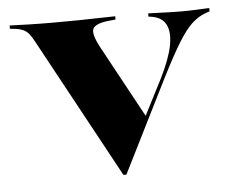

<svg xmlns="http://www.w3.org/2000/svg" viewBox="-39 -464 631 520"><g transform="rotate(-5 276.0 -204.0)"><path d="M276.6 10.5 71 -367.7Q62.9 -383.1 56.5 -391.1Q50 -399.2 41.1 -403.2Q32.3 -407.3 19.4 -408.9L4.8 -410.5V-419.4Q27.4 -418.5 56.9 -417.7Q86.3 -416.9 116.9 -416.9H123.4H127.4Q161.3 -416.9 192.7 -417.3Q224.2 -417.7 250 -418.5Q275.8 -419.4 291.9 -419.4V-410.5L275.8 -408.9Q239.5 -405.6 231 -392.3Q222.6 -379 244.4 -338.7L353.2 -138.7L346 -134.7L400 -240.3Q425.8 -291.9 432.7 -327.8Q439.5 -363.7 428.6 -384.7Q417.7 -405.6 387.9 -409.7L381.5 -410.5V-419.4Q412.1 -418.5 431.5 -417.7Q450.8 -416.9 472.6 -416.9Q492.7 -416.9 509.3 -417.7Q525.8 -418.5 547.6 -419.4V-410.5L533.9 -405.6Q515.3 -398.4 498.4 -382.7Q481.5 -366.9 461.3 -334.3Q441.1 -301.6 410.5 -241.1L284.7 10.5Z"/></g></svg>

Font: Playfair 144pt SemiExpanded Black
Style: Regular
Weight: 900
Width: 6
Designer: Claus Eggers Sørensen
Foundry: Claus Eggers Sørensen
Version: Version 2.203